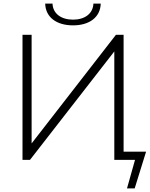

<svg xmlns="http://www.w3.org/2000/svg" viewBox="-20 -895 838 1075"><path d="M620 0H736L691 160H734L798 -46H672V-700H629L157 -92V-700H106V0H148L620 -607ZM389 -753C480 -753 542 -798 544 -875H503C501 -819 455 -785 389 -785C322 -785 276 -819 274 -875H233C235 -798 297 -753 389 -753Z"/></svg>

Font: Chess Sans Light
Style: Regular
Weight: 300
Designer: Wolf Bōese
Foundry: Wolf Bōese
Version: Version 7.223;Glyphs 3.3 (3306)